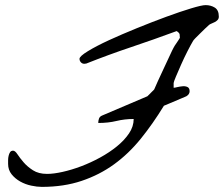

<svg xmlns="http://www.w3.org/2000/svg" viewBox="-20 -730 876 751"><path d="M11.7 -88.9Q11.7 -94.7 11.7 -103.5Q11.7 -112.3 13.7 -120.6Q15.6 -128.9 19.5 -134.8Q23.4 -140.6 31.2 -140.6Q39.1 -140.6 48.3 -126.5Q57.6 -112.3 72.3 -95.2Q86.9 -78.1 108.9 -64Q130.9 -49.8 164.1 -49.8Q189.5 -49.8 224.6 -57.6Q259.8 -65.4 297.4 -79.6Q335 -93.8 371.6 -113.8Q408.2 -133.8 437.5 -157.7Q466.8 -181.6 484.9 -208.5Q502.9 -235.4 502.9 -264.6Q467.8 -264.6 435.5 -256.8Q403.3 -249 364.3 -249Q364.3 -257.8 367.2 -266.1Q370.1 -274.4 379.9 -278.3L556.6 -353.5L583 -379.9Q586.9 -389.6 597.7 -413.1Q608.4 -436.5 620.6 -462.4Q632.8 -488.3 643.6 -511.7Q654.3 -535.2 659.2 -543.9Q659.2 -544.9 663.1 -550.8Q667 -556.6 671.4 -563Q675.8 -569.3 679.2 -574.7Q682.6 -580.1 683.6 -582Q683.6 -589.8 682.6 -595.7Q681.6 -601.6 670.9 -608.4Q578.1 -574.2 492.2 -545.4Q406.2 -516.6 317.4 -481.4Q316.4 -481.4 314 -481Q311.5 -480.5 309.6 -480.5Q301.8 -480.5 296.4 -486.3Q291 -492.2 291 -500Q291 -509.8 323.7 -529.8Q356.4 -549.8 406.2 -572.8Q456.1 -595.7 516.1 -620.1Q576.2 -644.5 630.9 -664.6Q685.5 -684.6 727.5 -697.3Q769.5 -710 784.2 -710Q804.7 -710 820.3 -700.2Q835.9 -690.4 835.9 -665Q835.9 -657.2 831.5 -652.3Q827.1 -647.5 820.8 -644Q814.5 -640.6 808.1 -638.2Q801.8 -635.7 797.9 -632.8Q792 -627.9 782.2 -618.2Q772.5 -608.4 762.2 -598.6Q752 -588.9 744.1 -580.6Q736.3 -572.3 735.4 -570.3Q726.6 -555.7 713.4 -529.8Q700.2 -503.9 688.5 -477.5Q676.8 -451.2 668 -430.2Q659.2 -409.2 659.2 -405.3V-386.7Q663.1 -386.7 673.3 -389.2Q683.6 -391.6 694.3 -392.6Q705.1 -393.6 713.4 -389.6Q721.7 -385.7 721.7 -373Q721.7 -361.3 709 -353.5Q704.1 -351.6 691.9 -346.2Q679.7 -340.8 665.5 -335Q651.4 -329.1 638.7 -323.7Q626 -318.4 621.1 -316.4Q578.1 -246.1 530.8 -187.5Q483.4 -128.9 426.3 -87.4Q369.1 -45.9 299.3 -22.5Q229.5 1 143.6 1Q125 1 102.1 -3.9Q79.1 -8.8 59.1 -20Q39.1 -31.2 25.4 -48.3Q11.7 -65.4 11.7 -88.9Z"/></svg>

Font: La Belle Aurore
Style: Regular
Weight: 400
Version: Version 1.001 2001